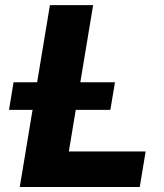

<svg xmlns="http://www.w3.org/2000/svg" viewBox="-20 -748 654 768"><path d="M59.1 0 179.7 -727.5H352.5L255.4 -142.1H562.5L539.1 0ZM16.1 -308.6 34.2 -418.9H439.9L421.4 -308.6Z"/></svg>

Font: Inter 17pt ExtraBold
Style: Italic
Weight: 800
Italic angle: -9.3988°
Version: Version 4.001;git-66647c0bb